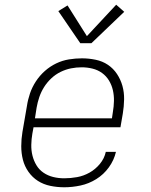

<svg xmlns="http://www.w3.org/2000/svg" viewBox="-20 -785 640 813"><path d="M252 8Q222 8 193 2Q164 -4 140.5 -19Q117 -34 100.5 -57.5Q84 -81 77 -108.5Q70 -136 70 -166Q70 -196 75 -226L94 -336Q98 -363 107 -389.5Q116 -416 132 -440.5Q148 -465 170 -484.5Q192 -504 218 -516.5Q244 -529 272 -533.5Q300 -538 327 -538Q356 -538 385 -532Q414 -526 437 -510.5Q460 -495 475.5 -471.5Q491 -448 498.5 -421Q506 -394 505.5 -364Q505 -334 500 -304L490 -246H122L117 -219Q113 -196 112.5 -172Q112 -148 117.5 -126Q123 -104 134.5 -85Q146 -66 164.5 -53.5Q183 -41 205.5 -35.5Q228 -30 252 -30Q279 -30 306.5 -35Q334 -40 359 -54Q384 -68 403 -91Q422 -114 428 -142H471Q463 -107 441 -76.5Q419 -46 387.5 -26.5Q356 -7 321 0.5Q286 8 252 8ZM454 -284 458 -311Q462 -334 462.5 -357.5Q463 -381 458 -403Q453 -425 441.5 -444Q430 -463 412 -476Q394 -489 371.5 -494.5Q349 -500 326 -500Q303 -500 280.5 -495.5Q258 -491 236.5 -480.5Q215 -470 197 -453Q179 -436 166.5 -416Q154 -396 146.5 -374Q139 -352 135 -329L128 -284ZM320 -602 227 -738 266 -762 348 -632 472 -765 506 -735 367 -602Z"/></svg>

Font: Iosevka Curly Slab XLtExObl
Style: Regular
Weight: 200
Width: 7
Italic angle: -9°
Monospace: yes
Designer: Belleve Invis
Foundry: Belleve Invis
Version: Version 11.0.0; ttfautohint (v1.8.3)